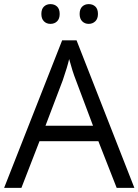

<svg xmlns="http://www.w3.org/2000/svg" viewBox="-20 -913 673 933"><path d="M225 -797Q245 -797 257.5 -809.5Q270 -822 270 -845Q270 -869 257.5 -881Q245 -893 225 -893Q206 -893 193.5 -881Q181 -869 181 -845Q181 -822 193.5 -809.5Q206 -797 225 -797ZM411 -797Q430 -797 443 -809.5Q456 -822 456 -845Q456 -869 443.5 -881Q431 -893 411 -893Q392 -893 379.5 -881Q367 -869 367 -845Q367 -822 379.5 -809.5Q392 -797 411 -797ZM352 -717H282L0 0H84L172 -227H458L547 0H633ZM285 -523Q308 -590 316 -626Q332 -566 349 -523L432 -302H201Z"/></svg>

Font: OpenSansMMV
Style: Regular
Weight: 400
Designer: Steve Matteson
Foundry: Ascender Corporation
Version: Version 4.000